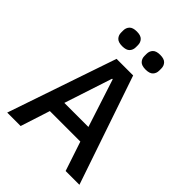

<svg xmlns="http://www.w3.org/2000/svg" viewBox="-250 -1032 1162 1162"><g transform="rotate(45 331.0 -451.0)"><path d="M522 0 459 -189H198L137 0H22L260 -698H402L640 0ZM331 -594H326L225 -286H431ZM230 -776Q196 -776 181.5 -791.5Q167 -807 167 -830V-848Q167 -871 181.5 -886.5Q196 -902 230 -902Q264 -902 278.5 -886.5Q293 -871 293 -848V-830Q293 -807 278.5 -791.5Q264 -776 230 -776ZM430 -776Q396 -776 381.5 -791.5Q367 -807 367 -830V-848Q367 -871 381.5 -886.5Q396 -902 430 -902Q464 -902 478.5 -886.5Q493 -871 493 -848V-830Q493 -807 478.5 -791.5Q464 -776 430 -776Z"/></g></svg>

Font: IBM Plex Sans Hebrew Medm
Style: Regular
Weight: 500
Designer: Mike Abbink, Paul van der Laan, Pieter van Rosmalen, Yanek Iontef
Foundry: Bold Monday
Version: Version 1.3